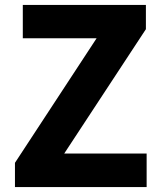

<svg xmlns="http://www.w3.org/2000/svg" viewBox="-20 -763 656 783"><path d="M41 -99 374 -607H73V-743H575V-644L242 -137H578V0H41Z"/></svg>

Font: Merged Yaku Han JP ExtraBold
Style: Regular
Weight: 800
Designer: Ryoko NISHIZUKA 西塚涼子 (kana, bopomofo & ideographs); Paul D. Hunt (Latin, Greek & Cyrillic); Sandoll Communications 산돌커뮤니
Foundry: Adobe
Version: Version 2.004